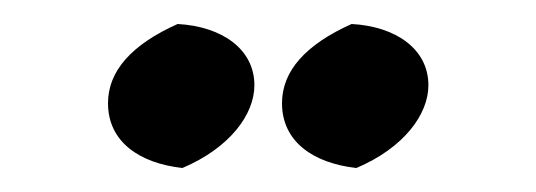

<svg xmlns="http://www.w3.org/2000/svg" viewBox="-20 -726 447 160"><path d="M132 -586C172 -603 192 -631 192 -655C192 -685 165 -704 128 -706C90 -689 70 -667 70 -640C70 -608 96 -590 132 -586ZM277 -586C317 -603 337 -631 337 -655C337 -685 310 -704 273 -706C235 -689 215 -667 215 -640C215 -608 241 -590 277 -586Z"/></svg>

Font: Mazius Display
Style: Bold
Weight: 700
Designer: Alberto Casagrande & Collletttivo
Foundry: Collletttivo
Version: Version 2.000;Glyphs 3.2 (3221)